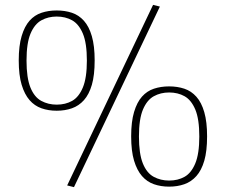

<svg xmlns="http://www.w3.org/2000/svg" viewBox="-20 -758 929 789"><path d="M57 -510Q57 -570 69 -610Q81 -650 101.5 -673Q122 -696 150.5 -705.5Q179 -715 213 -715Q247 -715 275.5 -705.5Q304 -696 325 -672.5Q346 -649 357.5 -609Q369 -569 369 -510Q369 -449 357.5 -409.5Q346 -370 325 -346.5Q304 -323 275.5 -313Q247 -303 213 -303Q179 -303 150.5 -313Q122 -323 101.5 -346.5Q81 -370 69 -409.5Q57 -449 57 -510ZM89 -509Q89 -438 105 -398.5Q121 -359 149.5 -343.5Q178 -328 213 -328Q249 -328 276.5 -343.5Q304 -359 320.5 -398.5Q337 -438 337 -509Q337 -581 320.5 -620Q304 -659 276.5 -674.5Q249 -690 213 -690Q178 -690 150 -674.5Q122 -659 105.5 -620Q89 -581 89 -509ZM284 11 256 4 609 -738 637 -731ZM519 -198Q519 -258 531 -298Q543 -338 563.5 -361Q584 -384 612.5 -393.5Q641 -403 675 -403Q709 -403 737.5 -393.5Q766 -384 787 -360.5Q808 -337 819.5 -297Q831 -257 831 -198Q831 -137 819.5 -97.5Q808 -58 787 -34.5Q766 -11 737.5 -1Q709 9 675 9Q641 9 612.5 -1Q584 -11 563.5 -34.5Q543 -58 531 -97.5Q519 -137 519 -198ZM551 -197Q551 -126 567 -86.5Q583 -47 611.5 -31.5Q640 -16 675 -16Q711 -16 738.5 -31.5Q766 -47 782.5 -86.5Q799 -126 799 -197Q799 -269 782.5 -308Q766 -347 738.5 -362.5Q711 -378 675 -378Q640 -378 612 -362.5Q584 -347 567.5 -308Q551 -269 551 -197Z"/></svg>

Font: Georama ExtraCondensed Thin ExtraLight
Style: Regular
Weight: 250
Version: Version 1.001